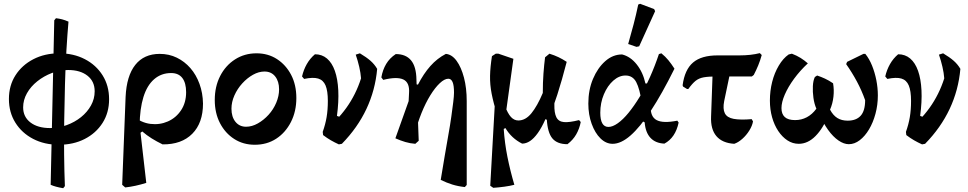

<svg xmlns="http://www.w3.org/2000/svg" viewBox="-20 -751 5101 1012"><path d="M290 12Q214 12 154.5 -19Q95 -50 61 -104.5Q27 -159 27 -229Q27 -300 61.5 -354Q96 -408 156 -439Q216 -470 292 -470Q368 -470 427.5 -439Q487 -408 521 -353.5Q555 -299 555 -228Q555 -157 520.5 -103Q486 -49 426.5 -18.5Q367 12 290 12ZM313 241Q271 234 247 223L266 -644L275 -655Q292 -653 307.5 -649Q323 -645 341 -637Q335 -569 330 -484.5Q325 -400 322.5 -307Q320 -214 318.5 -118.5Q317 -23 318 66Q319 155 322 230ZM244 -76Q289 -76 331.5 -91.5Q374 -107 407 -133.5Q440 -160 459.5 -195Q479 -230 479 -270Q479 -322 441 -352Q403 -382 339 -382Q295 -382 253 -366Q211 -350 176.5 -322.5Q142 -295 122 -259.5Q102 -224 102 -185Q102 -135 140.5 -105.5Q179 -76 244 -76Z M640 237 624 223 642 -240Q647 -351 693 -409Q739 -467 822 -467Q871 -467 912 -447Q953 -427 983.5 -392Q1014 -357 1031.5 -309Q1049 -261 1050 -205Q1050 -103 993.5 -46Q937 11 837 10Q806 -5 779.5 -21.5Q753 -38 730 -58L681 -23V-140Q724 -104 773 -98Q822 -92 865 -111Q908 -130 934.5 -170Q961 -210 961 -265Q961 -314 941 -340Q921 -366 882 -366Q830 -366 792.5 -333.5Q755 -301 736 -239.5Q717 -178 716 -92L751 213Q722 222 694.5 228Q667 234 640 237Z M1323 12Q1262 12 1214.5 -18.5Q1167 -49 1139.5 -102Q1112 -155 1112 -224Q1112 -295 1140.5 -350.5Q1169 -406 1219 -438Q1269 -470 1332 -470Q1393 -470 1440 -439.5Q1487 -409 1514.5 -356.5Q1542 -304 1542 -234Q1542 -164 1513.5 -108Q1485 -52 1436 -20Q1387 12 1323 12ZM1277 -83Q1308 -83 1339 -100.5Q1370 -118 1395.5 -146Q1421 -174 1436 -209.5Q1451 -245 1451 -280Q1451 -322 1430.5 -348Q1410 -374 1374 -374Q1344 -374 1313.5 -357Q1283 -340 1257 -311.5Q1231 -283 1215.5 -248Q1200 -213 1200 -178Q1200 -135 1221 -109Q1242 -83 1277 -83Z M1766 10Q1744 0 1724 -11.5Q1704 -23 1683 -39L1681 -56Q1755 -112 1805.5 -182.5Q1856 -253 1883 -338Q1881 -366 1873.5 -398.5Q1866 -431 1855 -463L1877 -470Q1912 -449 1933 -430.5Q1954 -412 1968 -388Q1958 -276 1911.5 -177Q1865 -78 1782 7ZM1681 -56Q1695 -95 1701.5 -133.5Q1708 -172 1708 -219Q1708 -272 1696 -300.5Q1684 -329 1657 -337Q1630 -345 1583 -335L1572 -348Q1580 -383 1597 -413Q1614 -443 1640 -465Q1677 -465 1703.5 -442.5Q1730 -420 1745 -377.5Q1760 -335 1763 -275Q1766 -215 1756 -140L1796 -126Z M2430 235Q2394 231 2363.5 221.5Q2333 212 2303 197Q2314 131 2324 71Q2334 11 2343.5 -41.5Q2353 -94 2359 -137.5Q2365 -181 2369 -213Q2373 -245 2373 -263Q2373 -301 2365.5 -318.5Q2358 -336 2343 -336Q2323 -336 2298 -312.5Q2273 -289 2248 -248.5Q2223 -208 2202 -156Q2181 -104 2167 -48L2169 7Q2142 5 2116.5 -2.5Q2091 -10 2064 -22L2166 -308L2183 -305Q2213 -363 2248.5 -403Q2284 -443 2330 -467Q2362 -464 2386.5 -430.5Q2411 -397 2425.5 -342Q2440 -287 2440 -218V224ZM2169 7 2124 -24 2136 -260Q2140 -316 2106 -332Q2072 -348 2000 -330L1990 -343Q1997 -383 2015.5 -414Q2034 -445 2066 -466Q2119 -466 2146.5 -433Q2174 -400 2175 -331L2187 -9Z M2732 6Q2676 -22 2644 -76L2596 -51L2640 -196Q2656 -153 2673 -134.5Q2690 -116 2712 -116Q2750 -116 2781 -154Q2812 -192 2841 -261Q2841 -316 2844.5 -363.5Q2848 -411 2853 -449L2876 -468Q2902 -460 2924 -449.5Q2946 -439 2967 -425Q2942 -328 2917.5 -252Q2893 -176 2868 -117L2855 -123Q2835 -78 2814.5 -49.5Q2794 -21 2773.5 -7.5Q2753 6 2732 6ZM2580 239 2564 228 2592 -272 2601 -143Q2581 -208 2571.5 -256.5Q2562 -305 2563 -351.5Q2564 -398 2573 -455L2593 -468H2607L2686 -441L2635 -72Q2640 3 2654.5 75.5Q2669 148 2691 223Q2668 229 2638.5 233Q2609 237 2580 239ZM2971 9Q2917 9 2891.5 -21.5Q2866 -52 2862 -124L2857 -249L2904 -278L2902 -200Q2901 -156 2912.5 -133Q2924 -110 2952.5 -107.5Q2981 -105 3032 -118L3041 -108Q3034 -72 3017 -42.5Q3000 -13 2971 9Z M3209 7Q3174 7 3145 -21.5Q3116 -50 3098.5 -98.5Q3081 -147 3081 -205Q3081 -277 3105.5 -335Q3130 -393 3170 -428.5Q3210 -464 3259 -464Q3303 -453 3336 -411.5Q3369 -370 3382 -311H3435L3363 -208Q3352 -283 3333.5 -318Q3315 -353 3277 -353Q3243 -353 3212.5 -326Q3182 -299 3163 -254Q3144 -209 3144 -157Q3144 -82 3187 -82Q3209 -82 3236.5 -101.5Q3264 -121 3293 -156.5Q3322 -192 3351 -239.5Q3380 -287 3406 -345Q3432 -403 3453 -466L3466 -470Q3487 -453 3503 -433.5Q3519 -414 3535 -389Q3469 -256 3411 -168Q3353 -80 3303 -36.5Q3253 7 3209 7ZM3482 6Q3435 4 3408.5 -24.5Q3382 -53 3378 -106L3356 -118L3411 -218L3410 -192Q3407 -136 3441 -118Q3475 -100 3550 -115L3557 -105Q3540 -25 3482 6ZM3335 -504 3291 -519Q3306 -571 3319.5 -622.5Q3333 -674 3344 -727L3354 -731L3428 -703L3433 -692L3349 -507Z M3850 7Q3787 3 3756 -33.5Q3725 -70 3728 -137L3738 -419H3839L3797 -218Q3789 -177 3800.5 -154Q3812 -131 3847 -124.5Q3882 -118 3942 -123L3949 -111Q3945 -88 3929.5 -63Q3914 -38 3892.5 -19Q3871 0 3850 7ZM3601 -282 3580 -295 3578 -302Q3589 -384 3633 -421.5Q3677 -459 3762 -459H3877Q3938 -459 3985 -471L3995 -461Q3987 -432 3976.5 -406.5Q3966 -381 3953 -356L3943 -348H3759Q3715 -348 3689.5 -343.5Q3664 -339 3646.5 -325Q3629 -311 3608 -282Z M4154 -468Q4180 -458 4200 -445.5Q4220 -433 4238 -417Q4197 -379 4165.5 -336Q4134 -293 4116.5 -252.5Q4099 -212 4099 -181Q4099 -150 4116.5 -134Q4134 -118 4171 -118Q4204 -118 4232.5 -133Q4261 -148 4283 -178Q4272 -203 4267.5 -235Q4263 -267 4264.5 -297Q4266 -327 4275 -345L4287 -353Q4308 -346 4328.5 -336.5Q4349 -327 4371 -312Q4377 -278 4373 -241.5Q4369 -205 4355 -173Q4371 -143 4393.5 -129Q4416 -115 4448 -115Q4493 -115 4516.5 -141Q4540 -167 4540 -223Q4522 -274 4496.5 -321.5Q4471 -369 4440 -413L4445 -425L4531 -467H4541Q4562 -441 4576.5 -405Q4591 -369 4599 -328.5Q4607 -288 4607 -248Q4607 -198 4594.5 -151.5Q4582 -105 4560.5 -69Q4539 -33 4511.5 -12Q4484 9 4454 9Q4428 9 4399.5 -10.5Q4371 -30 4345 -66Q4319 -102 4298 -151L4346 -144Q4319 -75 4278.5 -34Q4238 7 4190 7Q4158 7 4130.5 -11Q4103 -29 4082 -60.5Q4061 -92 4049.5 -133Q4038 -174 4038 -221Q4038 -272 4050 -319.5Q4062 -367 4085 -405.5Q4108 -444 4137 -464Z M4840 10Q4818 0 4798 -11.5Q4778 -23 4757 -39L4755 -56Q4829 -112 4879.5 -182.5Q4930 -253 4957 -338Q4955 -366 4947.5 -398.5Q4940 -431 4929 -463L4951 -470Q4986 -449 5007 -430.5Q5028 -412 5042 -388Q5032 -276 4985.5 -177Q4939 -78 4856 7ZM4755 -56Q4769 -95 4775.5 -133.5Q4782 -172 4782 -219Q4782 -272 4770 -300.5Q4758 -329 4731 -337Q4704 -345 4657 -335L4646 -348Q4654 -383 4671 -413Q4688 -443 4714 -465Q4751 -465 4777.5 -442.5Q4804 -420 4819 -377.5Q4834 -335 4837 -275Q4840 -215 4830 -140L4870 -126Z"/></svg>

Font: Alegreya SemiBold
Style: Regular
Weight: 600
Designer: Juan Pablo del Peral
Foundry: Huerta Tipografica
Version: Version 2.009